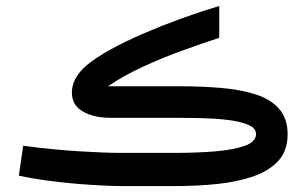

<svg xmlns="http://www.w3.org/2000/svg" viewBox="-20 -627 1032 647"><path d="M570.8 0H390.6Q368.7 0 329.8 -1.7Q291 -3.4 242.7 -7.3Q194.3 -11.2 142.6 -18.1Q90.8 -24.9 43.5 -35.2L58.1 -135.7Q158.7 -122.6 245.8 -117.2Q333 -111.8 385.7 -111.8H570.3Q643.1 -111.8 705.1 -116.9Q767.1 -122.1 804.9 -135.7Q842.8 -149.4 842.8 -175.3Q842.8 -195.8 815.2 -207Q787.6 -218.3 745.4 -223.1Q703.1 -228 657.7 -229Q612.3 -230 577.1 -230H352.5Q295.4 -230 258.8 -251.5Q222.2 -272.9 222.2 -314.9Q222.2 -341.8 236.3 -365.5Q250.5 -389.2 273.4 -408.2Q305.7 -434.6 355.2 -461.7Q404.8 -488.8 464.8 -514.6Q524.9 -540.5 590.1 -564.2Q655.3 -587.9 718.8 -606.9V-499.5Q658.2 -480 590.1 -455.1Q522 -430.2 458 -400.4Q394 -370.6 344.2 -336.4H577.6Q658.2 -336.4 726.1 -330.6Q793.9 -324.7 844 -308.1Q894 -291.5 921.6 -259Q949.2 -226.6 949.2 -173.8Q949.2 -118.7 917.5 -84.5Q885.7 -50.3 831.8 -32Q777.8 -13.7 710.2 -6.8Q642.6 0 570.8 0Z"/></svg>

Font: Vazirmatn FD Medium
Style: Regular
Weight: 500
Designer: Saber Rastikerdar
Foundry: Saber Rastikerdar
Version: Version 33.003